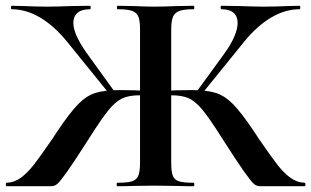

<svg xmlns="http://www.w3.org/2000/svg" viewBox="-32 -645 1078 665"><path d="M374 -12Q409 -12 425 -17Q441 -22 447 -36.5Q453 -51 453 -81V-544Q453 -574 447 -588Q441 -602 425 -607.5Q409 -613 375 -613Q373 -613 373 -619Q373 -625 375 -625L430 -624Q474 -622 501 -622Q532 -622 582 -624L639 -625Q641 -625 641 -619Q641 -613 639 -613Q605 -613 589 -607Q573 -601 567 -586.5Q561 -572 561 -542V-81Q561 -51 566.5 -36.5Q572 -22 588 -17Q604 -12 639 -12Q641 -12 641 -6Q641 0 639 0Q602 0 581 -1L501 -2L428 -1Q409 0 374 0Q372 0 372 -6Q372 -12 374 -12ZM-9 -12Q18 -13 41 -30Q64 -47 86 -75.5Q108 -104 150 -165L165 -188Q210 -255 238.5 -284Q267 -313 298 -323Q329 -333 385 -333Q425 -333 494 -330L492 -312Q483 -313 473 -314Q463 -315 453 -315Q415 -315 392 -304.5Q369 -294 345 -265Q321 -236 278 -168Q225 -85 200.5 -50.5Q176 -16 166.5 -8Q157 0 145 0H-9Q-12 0 -12 -6Q-12 -12 -9 -12ZM8 -613Q6 -613 6 -619Q6 -625 8 -625L51 -624Q93 -622 132 -622Q162 -622 214 -624L280 -625Q282 -625 282 -619Q282 -613 280 -613Q251 -613 236.5 -600.5Q222 -588 222 -566Q222 -527 267 -463L366 -326L349 -317L200 -501Q155 -556 106.5 -584.5Q58 -613 8 -613ZM736 -168Q693 -236 669 -265Q645 -294 622 -304.5Q599 -315 561 -315Q551 -315 541.5 -314Q532 -313 523 -312L522 -330Q588 -333 629 -333Q685 -333 716 -323Q747 -313 775.5 -284Q804 -255 849 -188L864 -165Q906 -104 928 -75.5Q950 -47 973 -30Q996 -13 1023 -12Q1026 -12 1026 -6Q1026 0 1023 0H869Q857 0 847.5 -8Q838 -16 813.5 -50.5Q789 -85 736 -168ZM648 -326 744 -458Q791 -523 791 -566Q791 -588 777 -600.5Q763 -613 735 -613Q732 -613 732 -619Q732 -625 735 -625L800 -624Q852 -622 882 -622Q921 -622 963 -624L1006 -625Q1008 -625 1008 -619Q1008 -613 1006 -613Q956 -613 907.5 -584.5Q859 -556 814 -501L665 -317Z"/></svg>

Font: Cormorant Infant
Style: Bold
Weight: 700
Designer: Christian Thalmann (Catharsis Fonts)
Foundry: Catharsis Fonts
Version: Version 4.000